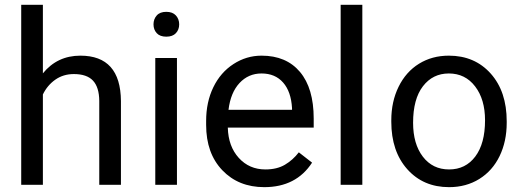

<svg xmlns="http://www.w3.org/2000/svg" viewBox="-20 -770 2176 800"><path d="M158.7 -464.4Q218.8 -538.1 314.9 -538.1Q482.4 -538.1 483.9 -349.1V0H393.6V-349.6Q393.1 -406.7 367.4 -434.1Q341.8 -461.4 287.6 -461.4Q243.7 -461.4 210.4 -438Q177.2 -414.6 158.7 -376.5V0H68.4V-750H158.7Z M717.3 0H627V-528.3H717.3ZM619.6 -668.5Q619.6 -690.4 633.1 -705.6Q646.5 -720.7 672.9 -720.7Q699.2 -720.7 712.9 -705.6Q726.6 -690.4 726.6 -668.5Q726.6 -646.5 712.9 -631.8Q699.2 -617.2 672.9 -617.2Q646.5 -617.2 633.1 -631.8Q619.6 -646.5 619.6 -668.5Z M1081.1 9.8Q973.6 9.8 906.2 -60.8Q838.9 -131.3 838.9 -249.5V-266.1Q838.9 -344.7 868.9 -406.5Q898.9 -468.3 952.9 -503.2Q1006.8 -538.1 1069.8 -538.1Q1172.9 -538.1 1230 -470.2Q1287.1 -402.3 1287.1 -275.9V-238.3H929.2Q931.2 -160.2 974.9 -112.1Q1018.6 -64 1085.9 -64Q1133.8 -64 1167 -83.5Q1200.2 -103 1225.1 -135.3L1280.3 -92.3Q1213.9 9.8 1081.1 9.8ZM1069.8 -463.9Q1015.1 -463.9 978 -424.1Q940.9 -384.3 932.1 -312.5H1196.8V-319.3Q1192.9 -388.2 1159.7 -426Q1126.5 -463.9 1069.8 -463.9Z M1489.7 0H1399.4V-750H1489.7Z M1610.4 -269Q1610.4 -346.7 1640.9 -408.7Q1671.4 -470.7 1725.8 -504.4Q1780.3 -538.1 1850.1 -538.1Q1958 -538.1 2024.7 -463.4Q2091.3 -388.7 2091.3 -264.6V-258.3Q2091.3 -181.2 2061.8 -119.9Q2032.2 -58.6 1977.3 -24.4Q1922.4 9.8 1851.1 9.8Q1743.7 9.8 1677 -64.9Q1610.4 -139.6 1610.4 -262.7ZM1701.2 -258.3Q1701.2 -170.4 1741.9 -117.2Q1782.7 -64 1851.1 -64Q1919.9 -64 1960.4 -117.9Q2001 -171.9 2001 -269Q2001 -356 1959.7 -409.9Q1918.5 -463.9 1850.1 -463.9Q1783.2 -463.9 1742.2 -410.6Q1701.2 -357.4 1701.2 -258.3Z"/></svg>

Font: TypoPRO Roboto
Style: Regular
Weight: 400
Designer: Google
Version: Version 2.136; 2016